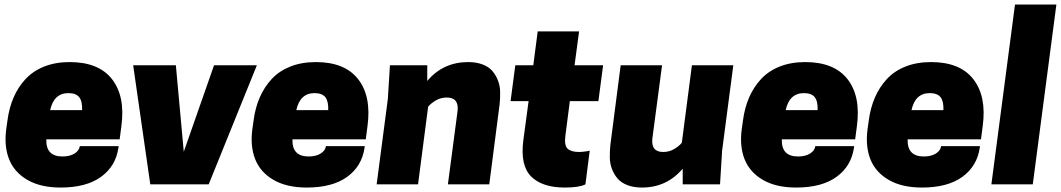

<svg xmlns="http://www.w3.org/2000/svg" viewBox="-20 -820 4719 854"><path d="M512.2 -200.2H186Q183.6 -124 257.8 -124Q291 -124 311.8 -137.2Q332.5 -150.4 335 -169.9H507.8L506.8 -163.1Q495.1 -81.1 429.4 -33.4Q363.8 14.2 250 14.2Q160.2 14.2 101.6 -20Q43 -54.2 20.3 -112.1Q-2.4 -169.9 7.8 -246.1L13.2 -284.2Q20.5 -340.3 40.5 -386.5Q60.5 -432.6 93.8 -468.5Q127 -504.4 177 -524.2Q227.1 -543.9 290 -543.9Q418.9 -543.9 478.3 -467.8Q537.6 -391.6 520 -259.8ZM284.2 -405.8Q219.7 -405.8 203.1 -330.1H345.2Q346.7 -369.1 332.5 -387.5Q318.4 -405.8 284.2 -405.8Z M648.4 0 572.3 -529.8H762.2L797.4 -145L932.1 -529.8H1122.6L908.2 0Z M1606.9 -200.2H1280.8Q1278.3 -124 1352.5 -124Q1385.7 -124 1406.5 -137.2Q1427.2 -150.4 1429.7 -169.9H1602.5L1601.6 -163.1Q1589.8 -81.1 1524.2 -33.4Q1458.5 14.2 1344.7 14.2Q1254.9 14.2 1196.3 -20Q1137.7 -54.2 1115 -112.1Q1092.3 -169.9 1102.5 -246.1L1107.9 -284.2Q1115.2 -340.3 1135.3 -386.5Q1155.3 -432.6 1188.5 -468.5Q1221.7 -504.4 1271.7 -524.2Q1321.8 -543.9 1384.8 -543.9Q1513.7 -543.9 1573 -467.8Q1632.3 -391.6 1614.7 -259.8ZM1378.9 -405.8Q1314.5 -405.8 1297.9 -330.1H1439.9Q1441.4 -369.1 1427.2 -387.5Q1413.1 -405.8 1378.9 -405.8Z M2156.2 0H1972.2L2015.1 -325.2Q2022.5 -386.2 1967.3 -386.2Q1940.4 -386.2 1918.5 -373.3Q1896.5 -360.4 1884.3 -345.2L1839.4 0H1655.3L1705.1 -379.9L1714.4 -529.8H1880.4V-460Q1951.2 -543.9 2062.5 -543.9Q2098.6 -543.9 2126.2 -533.4Q2153.8 -522.9 2169.4 -504.9Q2185.1 -486.8 2194.6 -462.6Q2204.1 -438.5 2204.6 -411.1Q2205.1 -383.8 2202.1 -355Z M2535.6 -529.8H2662.6L2641.6 -370.1H2514.6L2494.6 -214.8Q2489.3 -172.9 2504.9 -158.4Q2520.5 -144 2555.7 -144Q2566.9 -144 2583 -146.2Q2599.1 -148.4 2603 -149.9L2584 0Q2555.7 14.2 2492.7 14.2Q2391.6 14.2 2342.5 -34.9Q2293.5 -84 2307.6 -194.8L2331.1 -370.1H2251L2272 -529.8H2352.1L2371.6 -680.2H2555.7Z M2740.7 -529.8H2924.8L2881.8 -205.1Q2874.5 -144 2929.7 -144Q2956.5 -144 2978.5 -157Q3000.5 -169.9 3012.7 -185.1L3057.6 -529.8H3241.7L3191.9 -149.9L3182.6 0H3016.6V-69.8Q2945.8 14.2 2835 14.2Q2798.8 14.2 2771.2 3.7Q2743.7 -6.8 2727.8 -24.9Q2711.9 -43 2702.4 -67.1Q2692.9 -91.3 2692.4 -118.7Q2691.9 -146 2694.8 -174.8Z M3783.7 -200.2H3457.5Q3455.1 -124 3529.3 -124Q3562.5 -124 3583.3 -137.2Q3604 -150.4 3606.4 -169.9H3779.3L3778.3 -163.1Q3766.6 -81.1 3700.9 -33.4Q3635.3 14.2 3521.5 14.2Q3431.6 14.2 3373 -20Q3314.5 -54.2 3291.7 -112.1Q3269 -169.9 3279.3 -246.1L3284.7 -284.2Q3292 -340.3 3312 -386.5Q3332 -432.6 3365.2 -468.5Q3398.4 -504.4 3448.5 -524.2Q3498.5 -543.9 3561.5 -543.9Q3690.4 -543.9 3749.8 -467.8Q3809.1 -391.6 3791.5 -259.8ZM3555.7 -405.8Q3491.2 -405.8 3474.6 -330.1H3616.7Q3618.2 -369.1 3604 -387.5Q3589.8 -405.8 3555.7 -405.8Z M4343.3 -200.2H4017.1Q4014.6 -124 4088.9 -124Q4122.1 -124 4142.8 -137.2Q4163.6 -150.4 4166 -169.9H4338.9L4337.9 -163.1Q4326.2 -81.1 4260.5 -33.4Q4194.8 14.2 4081.1 14.2Q3991.2 14.2 3932.6 -20Q3874 -54.2 3851.3 -112.1Q3828.6 -169.9 3838.9 -246.1L3844.2 -284.2Q3851.6 -340.3 3871.6 -386.5Q3891.6 -432.6 3924.8 -468.5Q3958 -504.4 4008.1 -524.2Q4058.1 -543.9 4121.1 -543.9Q4250 -543.9 4309.3 -467.8Q4368.7 -391.6 4351.1 -259.8ZM4115.2 -405.8Q4050.8 -405.8 4034.2 -330.1H4176.3Q4177.7 -369.1 4163.6 -387.5Q4149.4 -405.8 4115.2 -405.8Z M4389.6 0 4494.6 -799.8H4678.7L4573.7 0Z"/></svg>

Font: Cooper Hewitt
Style: Heavy Italic
Weight: 714
Designer: Village Type and Design LLC
Foundry: Cooper Hewitt Smithsonian Design Museum
Version: 1.000